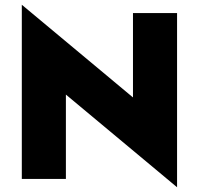

<svg xmlns="http://www.w3.org/2000/svg" viewBox="-20 -755 839 810"><path d="M541 -700H727V35L258 -356V0H72V-735L541 -344Z"/></svg>

Font: Jost* Heavy
Style: Regular
Weight: 800
Version: Version 3.7